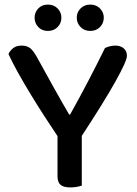

<svg xmlns="http://www.w3.org/2000/svg" viewBox="-20 -812 597 838"><path d="M534 -568Q534 -546 484 -456.5Q434 -367 337 -219V-2Q329 1 315.5 3.5Q302 6 288 6Q257 6 244 -5.5Q231 -17 231 -43V-218Q204 -258 174 -304.5Q144 -351 115 -398.5Q86 -446 60.5 -491.5Q35 -537 17 -576Q23 -590 37 -601.5Q51 -613 74 -613Q98 -613 112 -601.5Q126 -590 141 -563Q153 -542 172 -507Q191 -472 212 -434.5Q233 -397 252 -363.5Q271 -330 282 -312H286Q308 -352 328 -388.5Q348 -425 366 -460Q384 -495 402 -530Q420 -565 438 -602Q447 -607 459.5 -610Q472 -613 483 -613Q506 -613 520 -601Q534 -589 534 -568ZM248 -735Q248 -711 231.5 -694Q215 -677 189 -677Q163 -677 147 -694Q131 -711 131 -735Q131 -758 147 -775Q163 -792 189 -792Q215 -792 231.5 -775Q248 -758 248 -735ZM433 -735Q433 -711 416.5 -694Q400 -677 374 -677Q348 -677 331.5 -694Q315 -711 315 -735Q315 -758 331.5 -775Q348 -792 374 -792Q400 -792 416.5 -775Q433 -758 433 -735Z"/></svg>

Font: Baloo Thambi 2 Medium
Style: Regular
Weight: 500
Designer: Aadarsh Rajan and Ek Type
Foundry: Ek Type
Version: Version 1.640;hotconv 1.0.111;makeotfexe 2.5.65597; ttfautoh